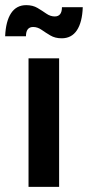

<svg xmlns="http://www.w3.org/2000/svg" viewBox="-67 -727 342 747"><path d="M44 0V-500H163V0ZM173 -578Q147.5 -578 129 -589Q110.5 -600 94.8 -611Q79 -622 62 -622Q34 -622 34 -586H-47Q-44.5 -644.5 -23.8 -675.8Q-3 -707 35 -707Q60.5 -707 79 -696Q97.5 -685 113.2 -674Q129 -663 146 -663Q174 -663 174 -699H255Q253 -640.5 232.2 -609.2Q211.5 -578 173 -578Z"/></svg>

Font: Cabin Condensed
Style: Bold
Weight: 700
Width: 3
Designer: Pablo Impallari
Foundry: Pablo Impallari. http://www.impallari.com Igino Marini. http://www.ikern.com
Version: Version 3.001; ttfautohint (v1.8.3)